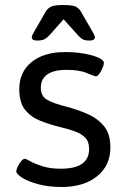

<svg xmlns="http://www.w3.org/2000/svg" viewBox="-20 -738 505 767"><path d="M226 9Q174 9 133 -2Q92 -13 68.5 -28Q45 -43 45 -54Q45 -60 50.5 -72Q56 -84 64.5 -94Q73 -104 80 -104Q83 -104 100.5 -94Q118 -84 149 -74Q180 -64 223 -64Q336 -64 336 -143Q336 -172 320.5 -188Q305 -204 278.5 -213.5Q252 -223 218 -231Q178 -241 141 -255.5Q104 -270 80.5 -299Q57 -328 57 -382Q57 -450 106 -490Q155 -530 240 -530Q280 -530 315 -524Q350 -518 372.5 -508Q395 -498 395 -487Q395 -479 389.5 -466Q384 -453 376.5 -443Q369 -433 363 -433Q358 -433 327.5 -446Q297 -459 245 -459Q196 -459 169.5 -441Q143 -423 143 -387Q143 -354 168 -339.5Q193 -325 245 -312Q290 -300 330 -282.5Q370 -265 395.5 -234Q421 -203 421 -149Q421 -77 368 -34Q315 9 226 9ZM129 -576Q107 -576 107 -589Q107 -594 110.5 -600.5Q114 -607 119 -616L163 -692Q170 -704 183 -711Q196 -718 233 -718Q271 -718 283.5 -711Q296 -704 303 -692L347 -616Q352 -607 355.5 -600.5Q359 -594 359 -589Q359 -576 337 -576Q321 -576 311.5 -580.5Q302 -585 289 -600L234 -661L180 -600Q166 -585 156 -580.5Q146 -576 129 -576Z"/></svg>

Font: Asap Semi Expanded
Style: Regular
Weight: 400
Width: 6
Designer: Pablo Cosgaya
Foundry: Omnibus-Type
Version: Version 3.001; ttfautohint (v1.8.4.7-5d5b)